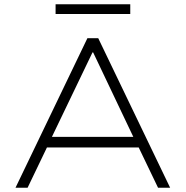

<svg xmlns="http://www.w3.org/2000/svg" viewBox="-20 -885 876 905"><path d="M53 0 392 -705H443L782 0H725L627 -204L662 -190H174L208 -204L110 0ZM416 -638 219 -228 192 -240H644L614 -228L419 -638ZM242 -819V-865H594V-819Z"/></svg>

Font: Nunito Sans 7pt SemiExpanded ExtraLight
Style: Regular
Weight: 250
Width: 6
Designer: Vernon Adams
Foundry: Vernon Adams
Version: Version 3.101;gftools[0.9.27]